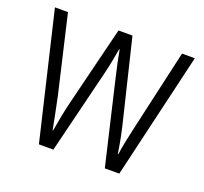

<svg xmlns="http://www.w3.org/2000/svg" viewBox="-98 -646 808 761"><g transform="rotate(20 306.0 -266.0)"><path d="M332 -354 415 0H476L601 -532H547L469 -188C458 -141 452 -110 446 -71H444C437 -119 427 -166 417 -206L338 -532H279L199 -208C186 -158 177 -106 171 -71H169C161 -113 152 -159 141 -210L66 -532H11L137 0H198L285 -354C294 -390 301 -429 307 -463H309C315 -430 323 -392 332 -354Z"/></g></svg>

Font: Noto Sans Hebrew Condensed Light
Style: Regular
Weight: 300
Width: 3
Designer: Monotype Design Team
Foundry: Monotype Imaging Inc.
Version: Version 2.004